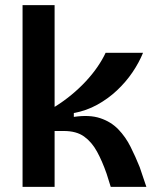

<svg xmlns="http://www.w3.org/2000/svg" viewBox="-20 -729 612 749"><path d="M68 0V-709H193V-312Q227 -333 258 -358.5Q289 -384 315 -412Q341 -440 360.5 -468.5Q380 -497 392 -523H538Q522 -484 496.5 -446.5Q471 -409 436.5 -376.5Q402 -344 359.5 -320.5Q317 -297 268 -288V-273Q329 -282 371 -268Q413 -254 441.5 -224.5Q470 -195 489.5 -156Q509 -117 525 -77L551 0H412L396 -51Q379 -100 358.5 -137.5Q338 -175 308 -196.5Q278 -218 229 -218H193V0Z"/></svg>

Font: Bricolage Grotesque 20pt SemiBold
Style: Regular
Weight: 600
Version: Version 1.001;gftools[0.9.33.dev8+g029e19f]